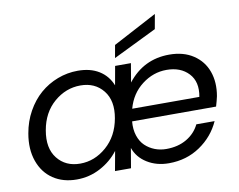

<svg xmlns="http://www.w3.org/2000/svg" viewBox="-83 -895 1267 1016"><g transform="rotate(-10 550.0 -386.5)"><path d="M817.9 -480Q746.1 -480 685.8 -433.8Q625.5 -387.7 604 -309.1H964.8Q979.5 -388.2 936.5 -434.1Q893.6 -480 817.9 -480ZM1022 -168.9Q986.8 -90.3 913.8 -40.8Q840.8 8.8 746.1 8.8Q679.7 8.8 629.4 -22.5Q579.1 -53.7 561 -106L543 0H457L476.1 -105Q437.5 -54.2 378.4 -22.7Q319.3 8.8 251 8.8Q177.7 8.8 124.8 -26.6Q71.8 -62 48.6 -127.4Q25.4 -192.9 40 -275.9Q50.8 -338.9 80.3 -391.8Q109.9 -444.8 151.6 -481Q193.4 -517.1 245.8 -537.1Q298.3 -557.1 355 -557.1Q422.4 -557.1 468.8 -528.3Q515.1 -499.5 536.1 -446.8L554.2 -547.9H639.2L622.1 -446.8Q708 -557.1 846.2 -557.1Q922.4 -557.1 975.1 -522.2Q1027.8 -487.3 1048.8 -428.5Q1069.8 -369.6 1057.1 -296.9Q1052.2 -273.9 1043 -243.2H591.8Q587.9 -200.7 599.1 -166.5Q610.4 -132.3 632.6 -111.3Q654.8 -90.3 683.6 -79.1Q712.4 -67.9 745.1 -67.9Q808.6 -67.9 855 -95.2Q901.4 -122.6 923.8 -168.9ZM133.8 -275.9Q117.2 -182.1 161.1 -126.5Q205.1 -70.8 283.2 -70.8Q361.3 -70.8 424.8 -126.2Q488.3 -181.6 504.9 -274.9Q521.5 -367.2 477.3 -422.6Q433.1 -478 355 -478Q276.4 -478 213.1 -423.6Q149.9 -369.1 133.8 -275.9ZM573.2 -657.2 809.1 -782.2 794.9 -703.1 561 -588.9Z"/></g></svg>

Font: SVN-Poppins
Style: Italic
Weight: 400
Italic angle: -10°
Designer: Ninad Kale (Devanagari), Jonny Pinhorn (Latin)
Foundry: Indian Type Foundry
Version: Version 3.002 2017